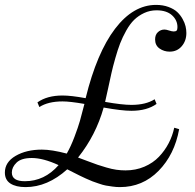

<svg xmlns="http://www.w3.org/2000/svg" viewBox="-52 -744 792 780"><path d="M655.8 -225.1 675.8 -219.2Q657.2 -116.2 592.3 -50Q527.3 16.1 435.1 16.1Q420.4 16.1 405 13.9Q389.6 11.7 378.2 9.8Q366.7 7.8 349.4 1.7Q332 -4.4 323.7 -7.3Q315.4 -10.3 296.4 -19Q277.3 -27.8 272 -30.5Q266.6 -33.2 245.4 -43.9Q224.1 -54.7 221.2 -56.2Q141.1 16.1 51.8 16.1Q12.7 16.1 -9.8 1.5Q-32.2 -13.2 -32.2 -43Q-32.2 -85.4 11.5 -110.8Q55.2 -136.2 118.2 -136.2Q158.2 -136.2 219.2 -120.1Q235.8 -148.9 250.7 -188.5Q265.6 -228 272.7 -252.9Q279.8 -277.8 291 -321.8Q232.4 -332 202.1 -332Q143.6 -332 107.9 -309.1L100.1 -328.1Q139.2 -356 202.1 -356Q236.8 -356 295.9 -345.2Q341.3 -529.8 415.3 -627Q489.3 -724.1 582 -724.1Q609.9 -724.1 632.3 -715.8Q654.8 -707.5 668 -695.1Q681.2 -682.6 689.9 -666.7Q698.7 -650.9 701.9 -637Q705.1 -623 705.1 -609.9Q705.1 -578.1 686.3 -556.2Q667.5 -534.2 637.2 -534.2Q614.3 -534.2 596.2 -546.9Q578.1 -559.6 578.1 -584Q578.1 -603 589.6 -613.5Q601.1 -624 616.2 -624Q623 -624 634.8 -620.1Q646.5 -616.2 653.8 -616.2Q662.6 -616.2 665.8 -620.1Q668.9 -624 668.9 -633.8Q668.9 -662.1 646.7 -682.1Q624.5 -702.1 584 -702.1Q557.1 -702.1 533.7 -691.2Q510.3 -680.2 493.2 -663.6Q476.1 -647 460.9 -619.9Q445.8 -592.8 436 -567.6Q426.3 -542.5 416.3 -507.1Q406.2 -471.7 400.6 -446.3Q395 -420.9 387.2 -384.8Q379.4 -348.6 375 -330.1Q444.3 -317.9 481.9 -317.9Q540.5 -317.9 576.2 -340.8L584 -321.8Q544.9 -293.9 481.9 -293.9Q442.4 -293.9 369.1 -307.1Q337.4 -194.3 265.1 -104Q274.9 -100.6 303 -89.8Q331.1 -79.1 344.2 -74.7Q357.4 -70.3 379.6 -63.7Q401.9 -57.1 420.7 -54.4Q439.5 -51.8 458 -51.8Q499.5 -51.8 534.7 -66.9Q569.8 -82 593.8 -107.2Q617.7 -132.3 633.3 -162.4Q648.9 -192.4 655.8 -225.1ZM48.8 -7.8Q128.9 -7.8 186 -73.2Q123.5 -102.1 77.1 -102.1Q34.7 -102.1 15.4 -83.5Q-3.9 -64.9 -3.9 -43Q-3.9 -7.8 48.8 -7.8Z"/></svg>

Font: Flanker Steampunk
Style: Italic
Weight: 400
Italic angle: -12°
Designer: Alexey Kryukov, Leonardo Di Lena
Foundry: Alexey Kryukov, Leonardo Di Lena
Version: 1.210